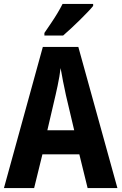

<svg xmlns="http://www.w3.org/2000/svg" viewBox="-20 -953 616 973"><path d="M424 0 382 -171H195L153 0H0L197 -715H377L575 0ZM314 -471Q310 -493 304.5 -517Q299 -541 295 -565.5Q291 -590 287 -608Q285 -589 281 -565.5Q277 -542 272 -518.5Q267 -495 262 -473L220 -293H356ZM452 -923Q441 -909 422.5 -890Q404 -871 382.5 -849.5Q361 -828 339.5 -808.5Q318 -789 300 -773H205V-786Q222 -811 239 -836Q256 -861 271 -886Q286 -911 297 -933H452Z"/></svg>

Font: Noto Sans Khmer Condensed
Style: Bold
Weight: 700
Width: 3
Designer: Danh Hong and the Monotype Design Team
Foundry: Monotype Imaging Inc.
Version: Version 2.004